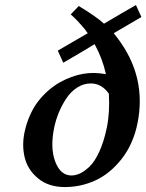

<svg xmlns="http://www.w3.org/2000/svg" viewBox="-20 -737 586 769"><path d="M78.6 -209Q86.4 -245.1 100.8 -276.9Q115.2 -308.6 133.5 -332Q151.9 -355.5 174.1 -374.8Q196.3 -394 219.2 -407Q242.2 -419.9 266.4 -428.7Q290.5 -437.5 312.5 -441.2Q334.5 -444.8 354.5 -444.8Q377 -444.8 404.3 -439.9Q390.1 -503.9 358.9 -560.1Q301.3 -524.9 233.4 -485.8L211.4 -534.2L331.5 -604Q324.2 -612.8 321.3 -618.2Q286.1 -660.2 263.2 -679.2L295.4 -712.9Q366.7 -669.9 396.5 -642.1Q419.4 -656.2 467.3 -683.8Q515.1 -711.4 524.4 -716.8L546.4 -668.9L435.5 -604L447.3 -588.9Q570.3 -430.2 529.8 -238.8Q512.2 -156.7 465.8 -98.6Q419.4 -40.5 361.6 -14.2Q303.7 12.2 240.2 12.2Q174.8 12.2 133.1 -22Q91.3 -56.2 79.1 -105.5Q66.9 -154.8 78.6 -209ZM266.1 -34.2Q282.7 -34.2 300.3 -42.2Q317.9 -50.3 338.4 -69.6Q358.9 -88.9 377.4 -128.9Q396 -168.9 407.7 -225.1Q420.4 -285.6 416 -361.8Q387.2 -402.8 343.8 -402.8Q314.5 -402.8 288.6 -386Q262.7 -369.1 244.9 -341.8Q227.1 -314.5 215.3 -285.6Q203.6 -256.8 197.3 -227.1Q180.2 -145.5 201.2 -89.8Q222.2 -34.2 266.1 -34.2Z"/></svg>

Font: Linux Libertine Slanted
Style: Semibold Slanted
Weight: 600
Designer: Philipp H. Poll
Foundry: Philipp H. Poll
Version: Version 5.1.1